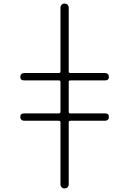

<svg xmlns="http://www.w3.org/2000/svg" viewBox="-20 -830 720 1070"><path d="M308 -198Q317 -198 317 -207V-373Q317 -382 308 -382H114Q93 -382 93 -402Q93 -411 99 -417Q105 -423 114 -423H308Q317 -423 317 -432V-787Q317 -797 323.5 -803.5Q330 -810 340 -810Q350 -810 356.5 -803.5Q363 -797 363 -787V-432Q363 -423 372 -423H566Q575 -423 581 -417Q587 -411 587 -402Q587 -382 566 -382H372Q363 -382 363 -373V-207Q363 -198 372 -198H566Q587 -198 587 -178Q587 -169 581 -163Q575 -157 566 -157H372Q363 -157 363 -148V197Q363 207 356.5 213.5Q350 220 340 220Q330 220 323.5 213.5Q317 207 317 197V-148Q317 -157 308 -157H114Q105 -157 99 -163Q93 -169 93 -178Q93 -198 114 -198Z"/></svg>

Font: Rounded Mplus 1c Light
Style: Regular
Weight: 300
Version: Version 1.059.20150529